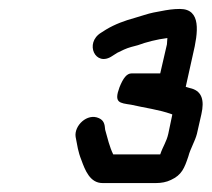

<svg xmlns="http://www.w3.org/2000/svg" viewBox="-20 -691 473 429"><path d="M382 -671C367 -671 354 -669 339 -666L323 -663C312 -661 292 -654 281 -651C259 -645 237 -637 217 -625L206 -618C168 -595 193 -540 231 -566L242 -573C252 -578 262 -583 273 -586L288 -590C307 -597 330 -603 354 -606C354 -602 353 -597 353 -592L338 -527H274C263 -527 255 -516 247 -496C234 -461 247 -461 273 -457C303 -450 336 -446 363 -436C364 -436 364 -436 365 -435L356 -392C352 -374 344 -364 338 -346H233C225 -362 220 -383 215 -401C214 -414 212 -422 201 -427C175 -439 145 -410 149 -385C153 -365 154 -353 162 -333C170 -311 181 -282 209 -282H329C340 -282 352 -284 362 -289C386 -300 392 -315 401 -342C405 -358 416 -376 420 -392L430 -436C437 -467 431 -486 409 -493C405 -494 401 -495 395 -497L411 -569C423 -619 430 -671 382 -671Z"/></svg>

Font: Electronic
Style: SeBdIt
Weight: 600
Version: Version 1.011